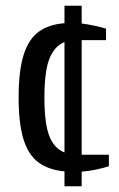

<svg xmlns="http://www.w3.org/2000/svg" viewBox="-20 -590 415 670"><path d="M205 60V8Q150 3 114.5 -23Q79 -49 62 -104Q45 -159 45 -250Q45 -343 62.5 -398.5Q80 -454 115.5 -479.5Q151 -505 205 -509V-570H265V-508Q288 -505 311 -500Q334 -495 350 -490V-450H265V-50H360V-10Q342 -4 316.5 1.5Q291 7 265 9V60ZM205 -58V-443Q171 -430 153 -386.5Q135 -343 135 -250Q135 -159 152 -115.5Q169 -72 205 -58Z"/></svg>

Font: Cuprum
Style: Regular
Weight: 400
Designer: Jovanny Lemonad
Foundry: Jovanny Lemonad
Version: Version 3.000